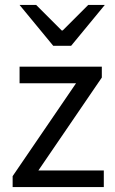

<svg xmlns="http://www.w3.org/2000/svg" viewBox="-20 -755 465 775"><path d="M31 0V-44L287 -419H59V-486H391V-442L135 -67H399V0ZM195 -570 59 -735H126L229 -632H233L336 -735H403L267 -570Z"/></svg>

Font: Mada
Style: Regular
Weight: 400
Designer: Khaled Hosny
Version: Version 1.5